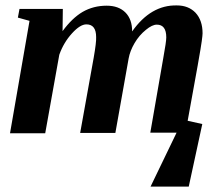

<svg xmlns="http://www.w3.org/2000/svg" viewBox="-20 -490 817 709"><path d="M535 0 583 -276Q594 -336 594 -352Q594 -399 559 -399Q542 -399 519 -380Q494 -360 477 -331Q460 -302 455 -274L406 1H276L326 -277Q336 -334 335 -353Q335 -400 299 -400Q276 -400 246 -367Q215 -333 199 -288L147 2H17L89 -413L46 -425L52 -457H212L211 -375Q246 -423 285 -446Q325 -469 374 -469Q418 -469 443 -444Q468 -419 468 -374Q537 -472 633 -470Q676 -470 702 -443Q728 -415 728 -367Q728 -360 725 -338Q721 -305 673 -44L727 -32L677 199H536L632 0Z"/></svg>

Font: Libra Serif Modern
Style: Bold Italic
Weight: 700
Italic angle: -12°
Designer: Stefan Peev, Context Ltd
Foundry: Stefan Peev, Context Ltd
Version: Version 1.000